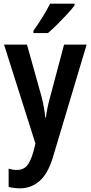

<svg xmlns="http://www.w3.org/2000/svg" viewBox="-20 -786 494 1046"><path d="M2 -543H127L207 -257Q221 -201 227 -145H230Q236 -197 253 -257L329 -543H452L267 75Q240 162 194.5 201Q149 240 90 240Q72 240 56.5 238Q41 236 27 232V133Q37 136 48.5 138Q60 140 72 140Q107 140 127 116.5Q147 93 162 40L173 -4ZM386 -756Q372 -737 346.5 -709.5Q321 -682 292.5 -653.5Q264 -625 241 -606H162V-618Q188 -655 212 -693.5Q236 -732 253 -766H386Z"/></svg>

Font: Noto Sans Kannada Condensed SemiBold
Style: Regular
Weight: 600
Width: 3
Designer: Jelle Bosma - Monotype Design Team
Foundry: Monotype Imaging Inc.
Version: Version 2.005; ttfautohint (v1.8.4.7-5d5b)